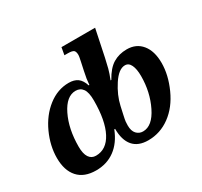

<svg xmlns="http://www.w3.org/2000/svg" viewBox="-157 -970 1252 1190"><g transform="rotate(-30 469.0 -375.0)"><path d="M437 -154.8Q405.3 -74.2 348.1 -32.2Q291 9.8 213.9 9.8Q128.4 9.8 84.2 -39.8Q40 -89.4 40 -178.2Q40 -264.6 79.8 -352.1Q119.6 -439.5 187.7 -492.7Q255.9 -545.9 335.9 -545.9Q374.5 -545.9 398.7 -528.6Q422.9 -511.2 436 -470.2H440.9Q442.9 -496.1 445.3 -512Q447.8 -527.8 455.1 -563L467.8 -622.1Q472.2 -641.1 473.6 -651.4Q475.1 -661.6 475.1 -665Q475.1 -689 465.3 -698Q455.6 -707 421.9 -707H398.9L408.2 -759.8H648.9L608.9 -567.9Q600.6 -529.3 592.8 -499.5Q585 -469.7 568.8 -429.2H574.2Q609.9 -494.1 652.8 -520Q695.8 -545.9 751 -545.9Q818.8 -545.9 857.9 -497.8Q897 -449.7 897 -365.2Q897 -279.3 855.2 -186.5Q813.5 -93.8 742.9 -42Q672.4 9.8 586.9 9.8Q515.1 9.8 479 -32.5Q442.9 -74.7 442.9 -154.8ZM530.8 -206.1Q523.4 -173.3 522.2 -160.6Q521 -147.9 521 -133.8Q521 -94.2 539.6 -74.2Q558.1 -54.2 585.9 -54.2Q652.8 -54.2 699.5 -149.2Q746.1 -244.1 746.1 -357.9Q746.1 -408.2 732.4 -437Q718.8 -465.8 691.9 -465.8Q647 -465.8 602.5 -397.9Q558.1 -330.1 543 -261.2ZM417 -373Q417 -431.6 398.9 -456.8Q380.9 -481.9 348.1 -481.9Q281.7 -481.9 236.8 -390.1Q191.9 -298.3 191.9 -171.9Q191.9 -121.1 209 -95.5Q226.1 -69.8 257.8 -69.8Q333.5 -69.8 375.2 -149.4Q417 -229 417 -373Z"/></g></svg>

Font: Droid Serif
Style: Bold Italic
Weight: 700
Italic angle: -12°
Designer: Monotype Design team
Foundry: Monotype Imaging Inc.
Version: Version 1.03